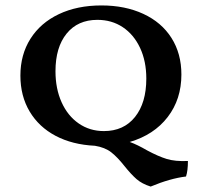

<svg xmlns="http://www.w3.org/2000/svg" viewBox="-20 -527 742 706"><path d="M521 26Q562 48 593 57.5Q624 67 671 65Q671 101 664 122Q606 129 534 159Q502 149 482 131.5Q462 114 438 84Q412 51 389 33Q366 15 329 9Q246 5 184.5 -27.5Q123 -60 89 -117Q55 -174 55 -249Q55 -326 92 -384.5Q129 -443 196.5 -475Q264 -507 353 -507Q440 -507 507 -476Q574 -445 610.5 -387.5Q647 -330 647 -253Q647 -162 596.5 -96.5Q546 -31 457 -5Q485 5 521 26ZM362 -45Q435 -45 476.5 -97Q518 -149 518 -238Q518 -302 495 -351Q472 -400 431.5 -427Q391 -454 338 -454Q266 -454 225 -403.5Q184 -353 184 -265Q184 -201 206.5 -151Q229 -101 269.5 -73Q310 -45 362 -45Z"/></svg>

Font: Vollkorn SC SemiBold
Style: Regular
Weight: 600
Designer: Friedrich Althausen
Foundry: Friedrich Althausen
Version: Version 4.015